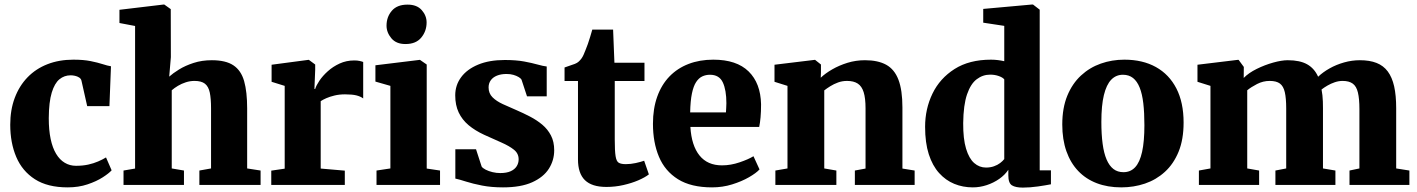

<svg xmlns="http://www.w3.org/2000/svg" viewBox="-20 -840 6434 872"><path d="M287.5 11Q196 11 138.5 -26Q81 -63 53.8 -127.2Q26.5 -191.5 26.5 -273.5Q26.5 -341 47 -395.5Q67.5 -450 105.2 -489Q143 -528 195.8 -548.5Q248.5 -569 313 -569Q359.5 -569 391.5 -562.5Q423.5 -556 445.8 -548.8Q468 -541.5 484 -539L477 -358H376L350 -473.5Q348 -482.5 339.5 -488Q331 -493.5 320.2 -495.8Q309.5 -498 301 -498Q272 -498 250 -480Q228 -462 215 -419.5Q202 -377 201.5 -303Q201.5 -249.5 210 -209Q218.5 -168.5 234.8 -141.5Q251 -114.5 274 -100.8Q297 -87 325 -87Q356 -87 380.8 -92.5Q405.5 -98 425.8 -106.8Q446 -115.5 461.5 -125L487 -66.5Q475 -53 446.8 -34.8Q418.5 -16.5 377.8 -2.8Q337 11 287.5 11Z M593.5 -74.5V-722L522.5 -735.5V-795.5L723.5 -819.5H726L755.5 -798.5L756 -580.5L748.5 -492Q765 -507 793.2 -524.5Q821.5 -542 859.2 -554.2Q897 -566.5 942 -566.5Q1005.5 -566.5 1040.2 -543.2Q1075 -520 1088.8 -471.5Q1102.5 -423 1102.5 -348V-75L1163.5 -65.5V0H885.5V-65.5L938.5 -75V-347.5Q938.5 -392 932.8 -419.5Q927 -447 910.8 -459.8Q894.5 -472.5 863.5 -472.5Q843 -472.5 823.8 -466.2Q804.5 -460 788.2 -450.2Q772 -440.5 760 -430V-75L815.5 -65.5V0H541V-65.5Z M1212 0V-65L1273 -74V-450L1213.5 -468.5V-546L1379.5 -568H1383L1411.5 -547V-523L1408 -436H1411.5Q1416 -451.5 1430.5 -473.2Q1445 -495 1468.5 -516.2Q1492 -537.5 1522.5 -551.5Q1553 -565.5 1589 -565.5Q1603 -565.5 1613.2 -563.2Q1623.5 -561 1629.5 -558.5V-393Q1617.5 -402 1598.5 -406.8Q1579.5 -411.5 1547 -411.5Q1521 -411.5 1499.2 -406.2Q1477.5 -401 1461.8 -394Q1446 -387 1436.5 -380.5V-74.5L1546 -65V0Z M1690 0V-65.5L1753 -75V-450L1685 -469.5V-543.5L1885.5 -568H1887.5L1918 -547V-74.5L1978.5 -65.5V0ZM1821 -640Q1779.5 -640 1757.5 -666.2Q1735.5 -692.5 1735.5 -723.5Q1735.5 -763 1759.5 -791Q1783.5 -819 1830.5 -819H1831.5Q1873.5 -819 1895.5 -794Q1917.5 -769 1917.5 -738Q1917.5 -698.5 1893.2 -669.2Q1869 -640 1822 -640Z M2264.5 11Q2212 11 2169.8 2.8Q2127.5 -5.5 2097 -15.2Q2066.5 -25 2048 -29V-162H2142L2167.5 -83.5Q2172 -76.5 2185.5 -69.5Q2199 -62.5 2216.8 -58.2Q2234.5 -54 2252 -54Q2280.5 -54 2299 -62.2Q2317.5 -70.5 2326.5 -84.8Q2335.5 -99 2335.5 -116.5Q2335.5 -143 2314.2 -160Q2293 -177 2257.8 -192.5Q2222.5 -208 2178.5 -228Q2137.5 -247 2108.2 -271.5Q2079 -296 2063.2 -329.2Q2047.5 -362.5 2047.5 -407Q2047.5 -453 2074.2 -489.2Q2101 -525.5 2151.5 -546.5Q2202 -567.5 2272.5 -567.5Q2324 -567.5 2360.2 -560.8Q2396.5 -554 2421.2 -547Q2446 -540 2463 -538V-402.5H2373.5L2348.5 -478.5Q2345 -484.5 2335.2 -490.2Q2325.5 -496 2311.8 -500Q2298 -504 2280.5 -504Q2255.5 -504 2237 -496.5Q2218.5 -489 2208.8 -475.2Q2199 -461.5 2199 -443Q2199 -416 2216.8 -398.2Q2234.5 -380.5 2263.5 -367.2Q2292.5 -354 2325 -340Q2356.5 -326.5 2387.2 -310.5Q2418 -294.5 2442.8 -273.8Q2467.5 -253 2482.2 -224.8Q2497 -196.5 2497 -157.5Q2497 -112 2472.8 -73.8Q2448.5 -35.5 2397 -12.2Q2345.5 11 2264.5 11Z M2734 9Q2668 9 2636.5 -21.8Q2605 -52.5 2605 -116V-472H2544V-533.5Q2556.5 -538.5 2568.8 -542.2Q2581 -546 2591.2 -550Q2601.5 -554 2608.5 -560.5Q2616 -567.5 2621 -574.5Q2626 -581.5 2630.2 -590.8Q2634.5 -600 2639 -612Q2644.5 -625 2649.8 -640.2Q2655 -655.5 2660.2 -672.2Q2665.5 -689 2670 -705.5H2764.5L2770.5 -555H2907V-472H2772V-206.5Q2772 -154.5 2775.8 -130.8Q2779.5 -107 2790.2 -100.8Q2801 -94.5 2822 -94.5Q2844.5 -94.5 2867.2 -99.5Q2890 -104.5 2905.5 -110L2927 -48Q2909 -34 2878.8 -21Q2848.5 -8 2811 0.5Q2773.5 9 2734 9Z M3214 11Q3118.5 11 3059.2 -26Q3000 -63 2972.8 -128Q2945.5 -193 2945.5 -277.5Q2945.5 -347 2965 -401.2Q2984.5 -455.5 3020.5 -492.8Q3056.5 -530 3107 -549.5Q3157.5 -569 3219.5 -569Q3325.5 -569 3380 -515.5Q3434.5 -462 3436.5 -366.5Q3436.5 -332.5 3434.2 -307.5Q3432 -282.5 3428 -263.5H3115.5Q3118 -221 3128.5 -188.5Q3139 -156 3157 -133.8Q3175 -111.5 3200.5 -100.2Q3226 -89 3259 -89Q3299 -89 3339.2 -102.8Q3379.5 -116.5 3402 -130.5L3429.5 -70.5Q3414.5 -54 3381.5 -35Q3348.5 -16 3305 -2.5Q3261.5 11 3214 11ZM3114.5 -329.5H3277Q3277.5 -340.5 3278.2 -350.8Q3279 -361 3279 -371.5Q3279 -431 3262.8 -465.8Q3246.5 -500.5 3204.5 -500.5Q3185.5 -500.5 3169.5 -493Q3153.5 -485.5 3141.5 -467.2Q3129.5 -449 3122.5 -415.5Q3115.5 -382 3114.5 -329.5Z M3556.5 -75V-450L3497.5 -468.5V-546L3679 -568H3682L3708.5 -547V-510.5L3707.5 -487Q3728.5 -507 3759.8 -525Q3791 -543 3829 -554.8Q3867 -566.5 3908.5 -566.5Q3967.5 -566.5 4005 -545.8Q4042.5 -525 4060.5 -477.8Q4078.5 -430.5 4078.5 -352V-74.5L4134 -65.5V0H3862.5V-65.5L3911 -74.5V-347.5Q3911 -394 3902.5 -421.2Q3894 -448.5 3875.5 -460.5Q3857 -472.5 3827 -472.5Q3805.5 -472.5 3786.2 -465.5Q3767 -458.5 3751 -448.5Q3735 -438.5 3723.5 -429.5V-75L3778.5 -65.5V0H3501.5V-65.5Z M4398 11Q4353 11 4314 -5Q4275 -21 4245 -54.2Q4215 -87.5 4198.2 -139.5Q4181.5 -191.5 4181.5 -264Q4181.5 -345.5 4215 -414.8Q4248.5 -484 4315.2 -526.5Q4382 -569 4481 -569Q4497 -569 4512.5 -567Q4528 -565 4541 -562V-722.5L4445.5 -737V-799.5L4667 -819.5H4671.5L4702 -796V-66.5H4753V-3Q4730.5 1.5 4694 6.8Q4657.5 12 4625.5 12Q4592.5 12 4576 1.8Q4559.5 -8.5 4559.5 -43.5V-69Q4544 -45.5 4518.2 -27.5Q4492.5 -9.5 4461.2 0.8Q4430 11 4398 11ZM4458 -79Q4478 -79 4494.2 -84.8Q4510.5 -90.5 4522.2 -99.5Q4534 -108.5 4541 -117.5V-479.5Q4534.5 -488 4516.5 -494.5Q4498.5 -501 4477 -501Q4443.5 -501 4416 -480.2Q4388.5 -459.5 4372 -411.5Q4355.5 -363.5 4354.5 -281Q4354 -209.5 4367.5 -164.8Q4381 -120 4404.5 -99.5Q4428 -79 4458 -79Z M4804.5 -274.5Q4804.5 -349.5 4827.2 -405Q4850 -460.5 4889.5 -497Q4929 -533.5 4979.5 -551.2Q5030 -569 5086.5 -569Q5169.5 -569 5229.8 -535.5Q5290 -502 5322.8 -438.2Q5355.5 -374.5 5355.5 -283.5Q5355.5 -206.5 5332.8 -151Q5310 -95.5 5270.5 -59.5Q5231 -23.5 5180 -6.2Q5129 11 5072.5 11Q5010.5 11 4961 -8Q4911.5 -27 4876.8 -63.5Q4842 -100 4823.2 -153.2Q4804.5 -206.5 4804.5 -274.5ZM5082.5 -58Q5114.5 -58 5135.5 -80.5Q5156.5 -103 5167 -150.2Q5177.5 -197.5 5177.5 -271.5Q5177.5 -328 5172.5 -370.8Q5167.5 -413.5 5156 -442.2Q5144.5 -471 5125.8 -485.8Q5107 -500.5 5080 -500.5Q5048.5 -500.5 5026.8 -478Q5005 -455.5 4993.5 -408.2Q4982 -361 4982 -286.5Q4982 -229.5 4987.8 -186.8Q4993.5 -144 5005.8 -115.5Q5018 -87 5036.8 -72.5Q5055.5 -58 5082.5 -58Z M5425 0V-65.5L5477.5 -75V-450L5418.5 -468.5V-546L5600 -568H5605.5L5629 -536L5628.5 -486Q5651 -509 5687.5 -527Q5724 -545 5762.5 -555.8Q5801 -566.5 5828.5 -566.5Q5883.5 -566.5 5916.5 -548Q5949.5 -529.5 5966.5 -491.5Q5988.5 -512.5 6018.8 -529.5Q6049 -546.5 6084.5 -556.5Q6120 -566.5 6156 -566.5Q6200.5 -566.5 6231.8 -554.2Q6263 -542 6282.8 -515.5Q6302.5 -489 6311.8 -447.8Q6321 -406.5 6321 -348.5V-75L6381 -65.5V0H6109V-65.5L6154 -75V-344.5Q6154 -391.5 6147.2 -419.8Q6140.5 -448 6123.8 -460.2Q6107 -472.5 6077.5 -472.5Q6060 -472.5 6042.2 -466.5Q6024.5 -460.5 6009 -451.5Q5993.5 -442.5 5982 -433.5Q5984.5 -421 5986 -407.2Q5987.5 -393.5 5988 -379Q5988.5 -364.5 5988.5 -348.5V-75L6045 -65.5V0H5772.5V-65.5L5821.5 -75V-347.5Q5821.5 -394 5815.2 -421.2Q5809 -448.5 5793 -460.5Q5777 -472.5 5746.5 -472.5Q5716.5 -472.5 5689.2 -458.5Q5662 -444.5 5644.5 -430V-75L5698.5 -65.5V0Z"/></svg>

Font: Merriweather 20pt Black
Style: Regular
Weight: 900
Version: Version 2.100